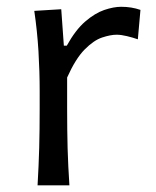

<svg xmlns="http://www.w3.org/2000/svg" viewBox="-20 -554 465 574"><path d="M92.3 0Q95.7 -58.1 97.2 -111.8Q98.6 -165.5 98.6 -230V-282.7Q98.6 -340.3 95 -400.9Q91.3 -461.4 82.5 -521.5L163.1 -526.4L170.9 -417.5H179.7Q205.6 -464.4 234.6 -489.5Q263.7 -514.6 291.7 -524.2Q319.8 -533.7 342.3 -533.7Q373.5 -533.7 399.9 -524.4L392.1 -436.5Q376.5 -441.9 359.4 -446Q342.3 -450.2 328.6 -450.2Q310.5 -450.2 285.4 -441.9Q260.3 -433.6 233.2 -406.2Q206.1 -378.9 180.7 -322.3V-226.6Q180.7 -164.6 182.1 -111.3Q183.6 -58.1 187.5 0Z"/></svg>

Font: Pinar DS2-Regular
Style: Regular
Weight: 400
Designer: Amin Abedi
Version: Version 2.000